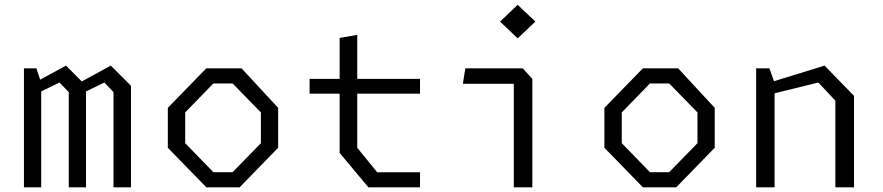

<svg xmlns="http://www.w3.org/2000/svg" viewBox="-20 -798 3760 818"><path d="M463.5 0H538V-432.5L452 -518.5L328.5 -451L261 -518.5L151 -458.5L135 -507H82V0H155.5V-408.5L233.5 -446.5L273 -405.5V0H346.5V-408.5L424.5 -446.5L463.5 -405.5Z M859 0H1001L1165 -168.5V-338.5L1009 -507H859L695 -338.5V-168.5ZM769 -188V-319L889 -442.5H971L1091.5 -319V-188L971 -64.5H889Z M1549.5 0H1769.5V-64H1587L1502 -168.5V-399H1769.5V-462H1502V-649.5L1427 -636.5V-462H1299V-399H1427V-146.5Z M2169 0H2248V-462L2207 -507H1962.5L1952 -441H2169ZM2110.5 -706 2185.5 -634.5 2261 -706 2185.5 -777.5Z M2719 0H2861L3025 -168.5V-338.5L2869 -507H2719L2555 -338.5V-168.5ZM2629 -188V-319L2749 -442.5H2831L2951.5 -319V-188L2831 -64.5H2749Z M3539 0H3618.5V-389.5L3493 -518.5L3277.5 -452L3258 -507H3201.5V0H3280V-400.5L3466.5 -446.5L3539 -369Z"/></svg>

Font: Monaspace Krypton Light
Style: Regular
Weight: 300
Designer: Riley Cran & the Lettermatic Team
Foundry: Lettermatic
Version: Version 1.101 (Monaspace Krypton)